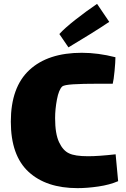

<svg xmlns="http://www.w3.org/2000/svg" viewBox="-20 -925 650 993"><path d="M591 12Q547 31 489 39.5Q431 48 381 48Q219 48 127.5 -36.5Q36 -121 36 -296Q36 -474 132 -563Q228 -652 403 -652Q487 -652 577 -629Q577 -605 572.5 -558Q568 -511 563 -492H488Q406 -492 359 -489Q312 -486 302 -478Q284 -461 274.5 -410.5Q265 -360 265 -314Q265 -233 285.5 -189.5Q306 -146 337 -132Q367 -117 436 -117Q490 -117 578 -127ZM482 -905 545 -812Q507 -786 444 -747Q381 -708 334 -680L287 -749Q314 -779 370 -823Q426 -867 482 -905Z"/></svg>

Font: Lalezar
Style: Bold
Weight: 700
Designer: Borna Izadpanah
Foundry: Borna Izadpanah
Version: Version 1.003;January 24, 2021;FontCreator 13.0.0.2683 64-bi